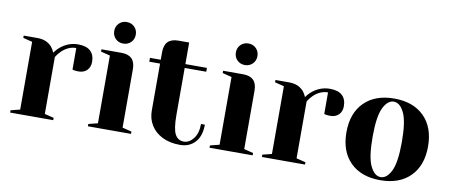

<svg xmlns="http://www.w3.org/2000/svg" viewBox="-64 -957 2879 1228"><g transform="rotate(10 1375.0 -342.5)"><path d="M40 -15 100 -30V-470L40 -485V-500H130Q189 -500 223 -462Q236 -447 245 -425Q260 -447 282 -465Q332 -505 394 -505Q447 -505 473.5 -480.5Q500 -456 500 -410Q500 -376 479.5 -355.5Q459 -335 425 -335Q411 -335 397 -337L385 -340V-480Q334 -480 292 -440Q272 -420 260 -400V-30L320 -15V0H40Z M545 -15 605 -30V-470L545 -485V-500H675Q765 -500 765 -410V-30L825 -15V0H545ZM605 -630Q605 -660 625 -680Q645 -700 675 -700Q705 -700 725 -680Q745 -660 745 -630Q745 -600 725 -580Q705 -560 675 -560Q645 -560 625 -580Q605 -600 605 -630Z M930 -170V-475H860V-500H930V-550Q930 -640 1020 -640H1090V-500H1230V-475H1090V-170Q1090 -78 1109 -44Q1128 -10 1165 -10Q1201 -10 1228 -45Q1255 -80 1255 -140H1280Q1280 -66 1243 -25.5Q1206 15 1145 15Q1079 15 1030.5 -9Q982 -33 956 -75Q930 -117 930 -170Z M1335 -15 1395 -30V-470L1335 -485V-500H1465Q1555 -500 1555 -410V-30L1615 -15V0H1335ZM1395 -630Q1395 -660 1415 -680Q1435 -700 1465 -700Q1495 -700 1515 -680Q1535 -660 1535 -630Q1535 -600 1515 -580Q1495 -560 1465 -560Q1435 -560 1415 -580Q1395 -600 1395 -630Z M1675 -15 1735 -30V-470L1675 -485V-500H1765Q1824 -500 1858 -462Q1871 -447 1880 -425Q1895 -447 1917 -465Q1967 -505 2029 -505Q2082 -505 2108.5 -480.5Q2135 -456 2135 -410Q2135 -376 2114.5 -355.5Q2094 -335 2060 -335Q2046 -335 2032 -337L2020 -340V-480Q1969 -480 1927 -440Q1907 -420 1895 -400V-30L1955 -15V0H1675Z M2180 -250Q2180 -374 2250.5 -444.5Q2321 -515 2445 -515Q2569 -515 2639.5 -444.5Q2710 -374 2710 -250Q2710 -126 2639.5 -55.5Q2569 15 2445 15Q2321 15 2250.5 -55.5Q2180 -126 2180 -250ZM2540 -250Q2540 -383 2512.5 -439Q2485 -495 2445 -495Q2405 -495 2377.5 -439Q2350 -383 2350 -250Q2350 -117 2377.5 -61Q2405 -5 2445 -5Q2485 -5 2512.5 -61Q2540 -117 2540 -250Z"/></g></svg>

Font: Yeseva One
Style: Regular
Weight: 400
Designer: Jovanny Lemonad
Foundry: Jovanny Lemonad
Version: Version 2.000